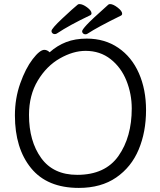

<svg xmlns="http://www.w3.org/2000/svg" viewBox="-20 -902 785 940"><path d="M405 -713Q493 -713 559 -668Q625 -623 660 -543.5Q695 -464 695 -363Q695 -256 659 -170Q623 -84 549 -33Q475 18 366 18Q211 18 132 -79Q53 -176 53 -337Q53 -420 79 -493.5Q105 -567 140 -612.5Q175 -658 197 -658Q211 -658 223 -646Q260 -679 304 -696Q348 -713 405 -713ZM358 -46Q495 -46 560 -138.5Q625 -231 625 -371Q625 -442 599 -507Q573 -572 521.5 -612.5Q470 -653 399 -653Q338 -653 273 -616Q208 -579 165 -507.5Q122 -436 122 -339Q122 -211 181.5 -128.5Q241 -46 358 -46ZM260 -739Q255 -735 248 -735Q241 -735 236.5 -739.5Q232 -744 232 -750Q232 -762 286 -812.5Q340 -863 360 -879Q363 -882 369 -882Q385 -882 406.5 -866Q428 -850 428 -837Q428 -830 421 -827Q320 -779 260 -739ZM510 -879Q513 -882 519 -882Q534 -882 556 -865Q578 -848 578 -835Q578 -828 571 -825Q457 -769 410 -738Q405 -734 398 -734Q391 -734 386.5 -738.5Q382 -743 382 -749Q382 -756 404.5 -780.5Q427 -805 510 -879Z"/></svg>

Font: Iansui 0.93
Style: Regular
Weight: 400
Designer: But Ko / Fontworks Inc.
Foundry: zi-hi.com / Fontworks Inc.
Version: Version 0.931